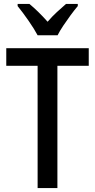

<svg xmlns="http://www.w3.org/2000/svg" viewBox="-20 -960 486 980"><path d="M273 0H172V-624H12V-714H433V-624H273ZM172 -780Q155 -812 125.5 -854.5Q96 -897 70 -929V-940H130Q174 -904 223 -849Q248 -878 270 -898Q292 -918 317 -940H377V-929Q360 -909 340.5 -882.5Q321 -856 303 -829Q285 -802 274 -780Z"/></svg>

Font: Noto Sans Gurmukhi Condensed Medium
Style: Regular
Weight: 500
Width: 3
Designer: Jelle Bosma - Monotype Design Team
Foundry: Monotype Imaging Inc.
Version: Version 2.004; ttfautohint (v1.8.4.7-5d5b)